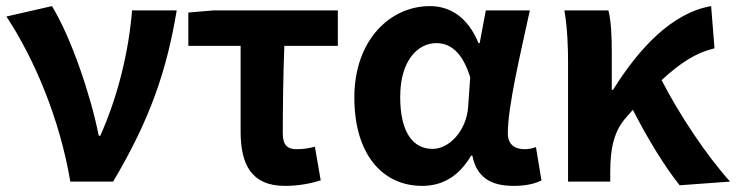

<svg xmlns="http://www.w3.org/2000/svg" viewBox="-20 -594 2408 628"><path d="M210 0H350C471 -204 525 -362 558 -560H412C401 -425 366 -280 308 -150H303C278 -277 215 -467 150 -574L1 -540C92 -402 175 -207 210 0Z M912 14C957 14 997 6 1029 -4L1010 -114C986 -108 969 -106 949 -106C922 -106 905 -118 905 -157C905 -236 906 -339 910 -444H1085V-560H678L596 -553V-444H767V-164C767 -55 803 14 912 14Z M1361 14C1429 14 1482 -19 1521 -85H1525C1539 -14 1585 14 1660 14C1702 14 1732 6 1751 -4L1733 -113C1720 -108 1707 -106 1696 -106C1664 -106 1641 -121 1641 -158C1641 -248 1684 -425 1713 -560H1569L1549 -453H1545C1510 -539 1451 -574 1386 -574C1256 -574 1139 -463 1139 -275C1139 -93 1228 14 1361 14ZM1395 -107C1330 -107 1289 -162 1289 -277C1289 -398 1348 -453 1407 -453C1454 -453 1493 -422 1518 -341L1511 -242C1505 -168 1451 -107 1395 -107Z M2368 0C2291 -85 2200 -222 2144 -332C2207 -390 2258 -422 2317 -436L2306 -574C2178 -552 2070 -436 1985 -300H1981V-423C1981 -475 1979 -525 1970 -560H1826C1836 -503 1838 -437 1838 -393V0H1976V-32C1976 -113 1990 -169 2030 -212L2050 -235C2101 -135 2156 -47 2203 12Z"/></svg>

Font: Noto Sans T Chinese Bold
Style: Bold
Weight: 700
Designer: Ryoko NISHIZUKA (kana & ideographs); Paul D. Hunt (Latin, Greek & Cyrillic); Wenlong ZHANG (bopomofo); Sandoll Communica
Foundry: Adobe Systems Incorporated
Version: Version 1.000;PS 1;hotconv 1.0.78;makeotf.lib2.5.61930